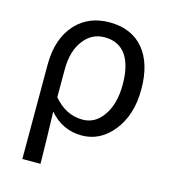

<svg xmlns="http://www.w3.org/2000/svg" viewBox="-110 -633 819 917"><g transform="rotate(15 299.5 -175.0)"><path d="M85 194.3V-271.5Q85 -402.3 154.3 -476.6Q217.8 -543.9 319.3 -543.9Q428.7 -543.9 489.3 -471.7Q547.9 -400.4 547.9 -273.4Q547.9 -143.6 480.5 -62.5Q418 12.7 329.1 12.7Q233.4 12.7 168.9 -62.5Q173.8 94.7 174.8 194.3ZM313.5 -61.5Q375 -61.5 414.1 -117.2Q456.1 -175.8 456.1 -272.5Q456.1 -364.3 422.9 -415Q386.7 -468.8 315.4 -468.8Q252.9 -468.8 213.9 -418.9Q169.9 -365.2 169.9 -269.5V-133.8Q230.5 -61.5 313.5 -61.5Z"/></g></svg>

Font: Bpmf GenYo Gothic R
Style: R
Weight: 400
Foundry: But Ko
Version: Version 1.320